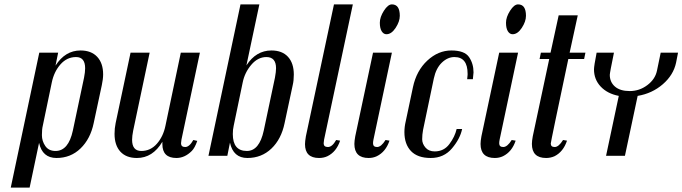

<svg xmlns="http://www.w3.org/2000/svg" viewBox="-20 -710 3110 875"><path d="M158 -59 115 145H29L159 -470H245L233 -411Q277 -480 347 -480Q396 -480 423 -451Q450 -422 450 -371Q450 -350 444 -322L407 -149Q392 -77 347 -33.5Q302 10 237.5 10Q173 10 158 -59ZM368 -399Q368 -450 326.5 -450Q285 -450 255.5 -416.5Q226 -383 216 -334L175 -137Q171 -121 171 -94Q171 -67 186.5 -44.5Q202 -22 233 -22Q292 -22 312 -115L363 -356Q368 -381 368 -399Z M805 -57Q805 -40 824 -40Q843 -40 861 -72L879 -68Q868 -36 854 -22Q822 10 784 10Q720 10 720 -53V-64Q676 10 604 10Q555 10 528.5 -19Q502 -48 502 -100Q502 -125 507 -149L575 -470H662L587 -115Q582 -90 582 -73Q582 -22 624 -22Q666 -22 695 -55Q724 -88 734 -137L804 -470H891L807 -74Q805 -62 805 -57Z M1028 -60 1016 0H930L1076 -690H1162L1103 -412Q1147 -480 1217 -480Q1266 -480 1292.5 -451Q1319 -422 1319 -370Q1319 -343 1314 -322L1277 -149Q1262 -76 1217 -33Q1172 10 1107.5 10Q1043 10 1028 -60ZM1238 -399Q1238 -450 1194 -450Q1155 -450 1125 -414.5Q1095 -379 1086 -334L1045 -137Q1041 -120 1041 -99Q1041 -22 1105 -22Q1162 -22 1182 -115L1233 -356Q1238 -383 1238 -399Z M1455 -57Q1455 -40 1474.5 -40Q1494 -40 1512 -72L1530 -69Q1513 -18 1472 2Q1455 10 1434 10Q1370 10 1370 -53Q1370 -65 1374 -89L1502 -690H1588L1457 -74Q1455 -62 1455 -57Z M1741 -554Q1728 -554 1719.5 -567.5Q1711 -581 1711 -606.5Q1711 -632 1729.5 -661Q1748 -690 1766 -690Q1784 -690 1793 -677Q1802 -664 1802 -638Q1802 -612 1783 -583Q1764 -554 1741 -554ZM1680 -57Q1680 -40 1698.5 -40Q1717 -40 1737 -72L1755 -69Q1738 -18 1697 2Q1680 10 1660 10Q1595 10 1595 -54Q1595 -67 1599 -89L1680 -470H1766L1682 -74Q1680 -64 1680 -57Z M2109 -349 2111 -369V-374Q2111 -450 2051 -450Q2020 -450 1993.5 -424.5Q1967 -399 1957 -352L1908 -118Q1904 -96 1904 -75.5Q1904 -55 1919 -37.5Q1934 -20 1961 -20Q2003 -20 2028 -53.5Q2053 -87 2061 -122H2086Q2077 -78 2040 -34Q2003 10 1943 10Q1883 10 1853 -21.5Q1823 -53 1823 -108Q1823 -132 1829 -157L1862 -313Q1878 -388 1927.5 -434Q1977 -480 2037 -480Q2097 -480 2117.5 -450Q2138 -420 2138 -380L2135 -349Z M2316 -554Q2303 -554 2294.5 -567.5Q2286 -581 2286 -606.5Q2286 -632 2304.5 -661Q2323 -690 2341 -690Q2359 -690 2368 -677Q2377 -664 2377 -638Q2377 -612 2358 -583Q2339 -554 2316 -554ZM2255 -57Q2255 -40 2273.5 -40Q2292 -40 2312 -72L2330 -69Q2313 -18 2272 2Q2255 10 2235 10Q2170 10 2170 -54Q2170 -67 2174 -89L2255 -470H2341L2257 -74Q2255 -64 2255 -57Z M2546 -72 2564 -69Q2547 -18 2507 2Q2489 10 2469 10Q2404 10 2404 -54Q2404 -67 2408 -89L2483 -441H2439L2445 -470H2489L2526 -640H2613L2576 -470H2648L2642 -441H2570Q2490 -63 2490 -56Q2490 -40 2508 -40Q2526 -40 2546 -72Z M2687 -394Q2687 -409 2699 -470H2778Q2759 -378 2759 -369Q2759 -336 2782.5 -315.5Q2806 -295 2850 -295Q2894 -295 2930 -322Q2966 -349 2974 -388L2991 -470H3070L3061 -424Q3049 -368 3000.5 -326Q2952 -284 2886 -273L2828 0H2742L2800 -273Q2748 -283 2717.5 -315.5Q2687 -348 2687 -394Z"/></svg>

Font: Trochut
Style: Italic
Weight: 400
Italic angle: -12°
Designer: Andreu Balius
Foundry: Andreu Balius
Version: Version 1.001